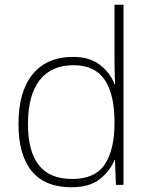

<svg xmlns="http://www.w3.org/2000/svg" viewBox="-20 -780 630 810"><path d="M281 10Q170 10 114 -58Q58 -126 58 -257Q58 -394 118 -467Q178 -540 288 -540Q358 -540 401.5 -506.5Q445 -473 463 -425H466Q464 -454 463.5 -484.5Q463 -515 463 -544V-760H501V0H469L465 -105H463Q444 -58 400.5 -24Q357 10 281 10ZM284 -25Q381 -25 422 -86.5Q463 -148 463 -260V-266Q463 -382 421.5 -443.5Q380 -505 290 -505Q197 -505 147.5 -442Q98 -379 98 -256Q98 -141 144 -83Q190 -25 284 -25Z"/></svg>

Font: Noto Sans Bengali UI ExtraLight
Style: Regular
Weight: 200
Designer: Jelle Bosma - Monotype Design Team
Foundry: Monotype Imaging Inc.
Version: Version 2.003; ttfautohint (v1.8.4.7-5d5b)